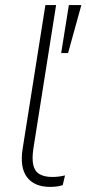

<svg xmlns="http://www.w3.org/2000/svg" viewBox="-20 -725 339 753"><path d="M177 8Q115 8 86 -30Q57 -68 69 -143L158 -705H200L111 -143Q105 -103 110.5 -78Q116 -53 135 -42Q154 -31 185 -31Q198 -31 210 -32.5Q222 -34 235 -37L226 1Q215 5 201.5 6.5Q188 8 177 8ZM220 -517 250 -705H299L247 -517Z"/></svg>

Font: Nunito Sans 12pt ExtraLight 12pt ExtraLight
Style: Italic
Weight: 250
Italic angle: -9°
Version: Version 3.101;gftools[0.9.27]